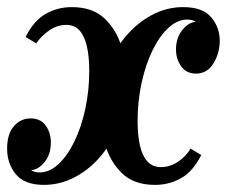

<svg xmlns="http://www.w3.org/2000/svg" viewBox="-34 -510 638 540"><path d="M402 10Q344 10 310.5 -21.5Q277 -53 262.5 -101Q248 -149 248 -198Q248 -261 267 -314.5Q286 -368 319 -407Q352 -446 393.5 -468Q435 -490 481 -490Q536 -490 560 -461.5Q584 -433 584 -395Q584 -361 566.5 -332Q549 -303 517 -303Q490 -303 475.5 -323.5Q461 -344 461 -371Q461 -404 479.5 -426.5Q498 -449 521 -449Q534 -449 549.5 -440Q565 -431 565 -405L540 -397Q540 -429 526 -442Q512 -455 493 -455Q465 -455 440 -432Q415 -409 395.5 -369.5Q376 -330 364.5 -278Q353 -226 353 -169Q353 -130 359.5 -101Q366 -72 380.5 -56Q395 -40 419 -40Q444 -40 466.5 -55Q489 -70 502 -92L532 -74Q509 -28 475.5 -9Q442 10 402 10ZM90 10Q35 10 10.5 -20Q-14 -50 -14 -92Q-14 -133 5 -155Q24 -177 52 -177Q80 -177 94.5 -157Q109 -137 109 -109Q109 -75 90.5 -53Q72 -31 49 -31Q36 -31 20.5 -40.5Q5 -50 5 -75L30 -83Q30 -52 44 -38.5Q58 -25 77 -25Q105 -25 130 -48Q155 -71 174.5 -110.5Q194 -150 205.5 -202Q217 -254 217 -311Q217 -350 210.5 -379Q204 -408 190 -424Q176 -440 152 -440Q127 -440 104.5 -424.5Q82 -409 68 -388L38 -406Q61 -452 94.5 -471Q128 -490 168 -490Q226 -490 259.5 -458.5Q293 -427 307.5 -379.5Q322 -332 322 -283Q322 -220 303 -166.5Q284 -113 251.5 -73.5Q219 -34 177 -12Q135 10 90 10Z"/></svg>

Font: Brygada 1918
Style: Bold Italic
Weight: 700
Italic angle: -8°
Designer: Mateusz Machalski | Borys Kosmynka | Przemek Hoffer
Foundry: NIEPODLEGLA 2018
Version: Version 3.006